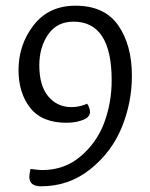

<svg xmlns="http://www.w3.org/2000/svg" viewBox="-20 -495 528 674"><path d="M245 -475Q347 -475 395 -406Q443 -337 443 -229Q443 -135 407.5 -48Q372 39 297 99Q222 159 124 159Q83 159 83 126Q83 116 87 98Q115 102 128 102Q207 102 264 53Q321 4 346.5 -66Q372 -136 372 -213Q372 -419 238 -419Q180 -419 149 -374Q118 -329 118 -266Q118 -194 149.5 -156.5Q181 -119 231 -119Q259 -119 286 -131Q296 -115 296 -102Q296 -87 280 -78Q252 -64 214 -64Q127 -64 86 -116.5Q45 -169 45 -249Q45 -338 98 -406.5Q151 -475 245 -475Z"/></svg>

Font: Overlock SC
Style: Regular
Weight: 400
Designer: Dario Muhafara
Foundry: Dario Manuel Muhafara
Version: Version 1.001